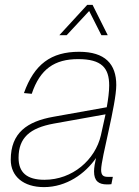

<svg xmlns="http://www.w3.org/2000/svg" viewBox="-20 -754 568 786"><path d="M223 -610H253L345 -709L395 -610H421L359 -734H337ZM365 -52C365 -13 384 1 418 1C423 1 429 1 436 0L442 -30H422C404 -30 394 -35 394 -59C394 -106 456 -326 456 -406C456 -492 410 -542 304 -542C189 -542 120 -491 78 -373L110 -370C144 -472 204 -512 300 -512C396 -512 427 -476 427 -404C427 -380 423 -348 417 -315L199 -276C91 -257 24 -210 24 -100C24 -32 76 12 160 12C252 12 329 -43 373 -107C369 -90 365 -68 365 -52ZM56 -108C56 -190 102 -230 200 -248L412 -286C405 -254 398 -223 393 -200C370 -100 277 -18 162 -18C90 -18 56 -48 56 -108Z"/></svg>

Font: Geist Thin
Style: Italic
Weight: 100
Italic angle: -12°
Designer: Basement.studio, Andrés Briganti, Mateo Zaragoza
Foundry: Basement.studio, Vercel, Andrés Briganti, Guido Ferreyra, Mateo Zaragoza
Version: Version 1.500